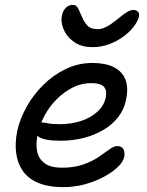

<svg xmlns="http://www.w3.org/2000/svg" viewBox="-20 -760 604 790"><path d="M241 10Q179 10 137.5 -7.5Q96 -25 74 -56.5Q52 -88 46.5 -130Q41 -172 51 -222Q62 -271 89.5 -320.5Q117 -370 158.5 -411Q200 -452 251.5 -476.5Q303 -501 360 -501Q413 -501 447.5 -484Q482 -467 495.5 -434Q509 -401 499 -351Q491 -310 466.5 -278.5Q442 -247 405.5 -225.5Q369 -204 324.5 -192.5Q280 -181 230 -181Q162 -181 139.5 -197Q117 -213 121 -233Q123 -245 130 -250.5Q137 -256 152 -256Q163 -256 178.5 -252.5Q194 -249 225 -249Q275 -249 315.5 -263Q356 -277 382 -301.5Q408 -326 415 -358Q421 -388 407.5 -403Q394 -418 355 -418Q316 -418 280.5 -400.5Q245 -383 214.5 -353Q184 -323 163 -284Q142 -245 134 -202Q127 -166 133 -136.5Q139 -107 163.5 -88.5Q188 -70 234 -70Q286 -70 323.5 -83.5Q361 -97 387 -115Q413 -133 431 -146Q449 -159 463 -159Q480 -159 487.5 -146.5Q495 -134 491 -114Q487 -94 464.5 -72.5Q442 -51 406.5 -32Q371 -13 328.5 -1.5Q286 10 241 10ZM360 -566Q318 -566 289 -584.5Q260 -603 246 -630.5Q232 -658 233 -683Q235 -710 248 -725Q261 -740 280 -740Q295 -740 302.5 -723.5Q310 -707 319 -687Q327 -668 340.5 -654Q354 -640 382 -640Q395 -640 408.5 -645.5Q422 -651 434.5 -659.5Q447 -668 457 -676Q472 -688 484 -697.5Q496 -707 507.5 -713Q519 -719 530 -719Q542 -719 548.5 -710.5Q555 -702 551 -689Q546 -671 529.5 -649.5Q513 -628 487 -609Q461 -590 428.5 -578Q396 -566 360 -566Z"/></svg>

Font: Shantell Sans
Style: Italic
Weight: 400
Italic angle: -11°
Designer: Stephen Nixon, Anya Danilova, Shantell Martin
Foundry: Arrow Type
Version: Version 1.011;[c5ecc13dd]